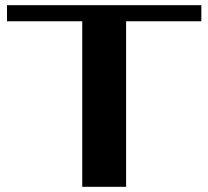

<svg xmlns="http://www.w3.org/2000/svg" viewBox="-20 -720 803 740"><path d="M297 -638H7V-700H756V-638H466V0H297Z"/></svg>

Font: Fahkwang
Style: Bold
Weight: 700
Designer: Suppakit Chalermlarp | Katatrad Co.,Ltd.
Foundry: Cadson Demak Co.,Ltd.
Version: Version 1.000; ttfautohint (v1.6)